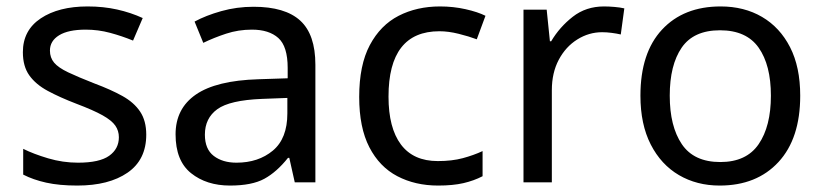

<svg xmlns="http://www.w3.org/2000/svg" viewBox="-20 -566 2558 596"><path d="M434 -148Q434 -70 376 -30Q318 10 220 10Q164 10 123.5 1Q83 -8 52 -24V-104Q84 -88 129.5 -74.5Q175 -61 222 -61Q289 -61 319 -82.5Q349 -104 349 -140Q349 -160 338 -176Q327 -192 298.5 -208Q270 -224 217 -244Q165 -264 128 -284Q91 -304 71 -332Q51 -360 51 -404Q51 -472 106.5 -509Q162 -546 252 -546Q301 -546 343.5 -536.5Q386 -527 423 -510L393 -440Q359 -454 322 -464Q285 -474 246 -474Q192 -474 163.5 -456.5Q135 -439 135 -409Q135 -387 148 -371.5Q161 -356 191.5 -341.5Q222 -327 273 -307Q324 -288 360 -268Q396 -248 415 -219.5Q434 -191 434 -148Z M767 -545Q865 -545 912 -502Q959 -459 959 -365V0H895L878 -76H874Q839 -32 800.5 -11Q762 10 694 10Q621 10 573 -28.5Q525 -67 525 -149Q525 -229 588 -272.5Q651 -316 782 -320L873 -323V-355Q873 -422 844 -448Q815 -474 762 -474Q720 -474 682 -461.5Q644 -449 611 -433L584 -499Q619 -518 667 -531.5Q715 -545 767 -545ZM793 -259Q693 -255 654.5 -227Q616 -199 616 -148Q616 -103 643.5 -82Q671 -61 714 -61Q782 -61 827 -98.5Q872 -136 872 -214V-262Z M1340 10Q1269 10 1213.5 -19Q1158 -48 1126.5 -109Q1095 -170 1095 -265Q1095 -364 1128 -426Q1161 -488 1217.5 -517Q1274 -546 1346 -546Q1387 -546 1425 -537.5Q1463 -529 1487 -517L1460 -444Q1436 -453 1404 -461Q1372 -469 1344 -469Q1186 -469 1186 -266Q1186 -169 1224.5 -117.5Q1263 -66 1339 -66Q1383 -66 1416.5 -75Q1450 -84 1478 -97V-19Q1451 -5 1418.5 2.5Q1386 10 1340 10Z M1855 -546Q1870 -546 1887.5 -544.5Q1905 -543 1918 -540L1907 -459Q1894 -462 1878.5 -464Q1863 -466 1849 -466Q1808 -466 1772 -443.5Q1736 -421 1714.5 -380.5Q1693 -340 1693 -286V0H1605V-536H1677L1687 -438H1691Q1717 -482 1758 -514Q1799 -546 1855 -546Z M2464 -269Q2464 -136 2396.5 -63Q2329 10 2214 10Q2143 10 2087.5 -22.5Q2032 -55 2000 -117.5Q1968 -180 1968 -269Q1968 -402 2035 -474Q2102 -546 2217 -546Q2290 -546 2345.5 -513.5Q2401 -481 2432.5 -419.5Q2464 -358 2464 -269ZM2059 -269Q2059 -174 2096.5 -118.5Q2134 -63 2216 -63Q2297 -63 2335 -118.5Q2373 -174 2373 -269Q2373 -364 2335 -418Q2297 -472 2215 -472Q2133 -472 2096 -418Q2059 -364 2059 -269Z"/></svg>

Font: Noto Sans Pahawh Hmong
Style: Regular
Weight: 400
Designer: Monotype Design Team
Foundry: Monotype Imaging Inc.
Version: Version 2.001; ttfautohint (v1.8.4.7-5d5b)